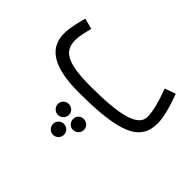

<svg xmlns="http://www.w3.org/2000/svg" viewBox="-154 -641 1203 1203"><g transform="rotate(45 447.5 -40.0)"><path d="M353 21C714 21 843 -34 843 -192C843 -252 816 -338 791 -403L719 -377C748 -301 769 -226 769 -176C769 -86 624 -58 379 -58C168 -58 108 -102 108 -195C108 -232 122 -287 130 -316L58 -335C44 -285 29 -226 29 -175C29 -31 156 21 353 21ZM495 213C523 213 545 190 545 164C545 137 523 116 495 116C469 116 448 137 448 164C448 190 469 213 495 213ZM362 213C390 213 412 190 412 164C412 137 390 116 362 116C336 116 314 137 314 164C314 190 336 213 362 213ZM429 323C457 323 478 300 478 274C478 247 457 226 429 226C403 226 381 247 381 274C381 300 403 323 429 323Z"/></g></svg>

Font: Noto Sans Arabic SemCond
Style: Regular
Weight: 400
Width: 4
Designer: Monotype Design Team, Nadine Chahine, Nizar Qandah and Khaled Hosny
Foundry: Monotype Imaging Inc.
Version: Version 2.012